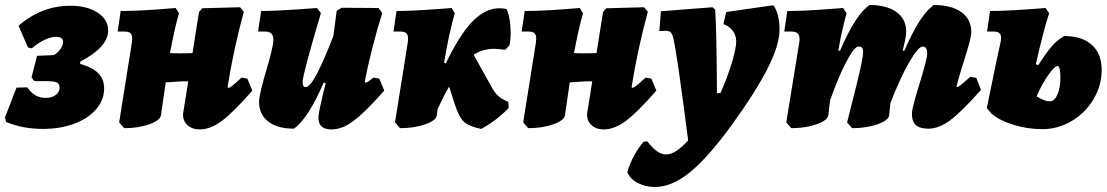

<svg xmlns="http://www.w3.org/2000/svg" viewBox="-35 -505 4421 767"><path d="M-11 -18 -15 -36 31 -155 74 -156Q102 -114 147 -114Q172 -114 187.5 -125.5Q203 -137 203 -155Q203 -171 191 -176Q179 -181 145 -181H102L91 -196L113 -282L180 -285Q196 -294 206.5 -309Q217 -324 217 -338Q217 -348 209.5 -353Q202 -358 188 -358Q169 -358 143.5 -346Q118 -334 92 -312L77 -315L39 -402Q131 -482 246 -482Q313 -482 355 -454.5Q397 -427 397 -383Q397 -317 286 -259L285 -250Q336 -235 358.5 -211.5Q381 -188 381 -152Q381 -106 349.5 -69Q318 -32 262 -11Q206 10 137 10Q55 10 -11 -18Z M973 -143Q896 -55 850.5 -21.5Q805 12 763 12Q731 12 712 -7Q693 -26 697 -55L717 -180H692L627 -176L608 -45Q605 -24 561.5 -8.5Q518 7 461 7L441 -16L492 -336Q493 -342 493 -351Q493 -366 486 -372.5Q479 -379 462 -379H435L447 -461Q528 -461 667 -473L680 -452Q663 -394 644 -293Q657 -292 682 -292Q720 -292 734 -293L760 -457L773 -472L924 -476L939 -458Q898 -308 874 -157L878 -154Q882 -154 893.5 -163Q905 -172 930 -195L953 -191Z M1500 -143Q1444 -80 1408 -47.5Q1372 -15 1344.5 -1.5Q1317 12 1288 12Q1237 12 1237 -36Q1237 -46 1243.5 -77Q1250 -108 1266 -173L1258 -175Q1196 -31 1139 9Q1073 9 1036.5 -19.5Q1000 -48 1000 -98Q1000 -115 1009 -151.5Q1018 -188 1029 -225Q1040 -261 1048.5 -295.5Q1057 -330 1057 -346Q1057 -363 1049 -371Q1041 -379 1024 -379H996L1008 -461Q1075 -461 1231 -473L1247 -453Q1174 -206 1174 -179Q1174 -167 1176.5 -162Q1179 -157 1187 -157Q1218 -157 1297 -362L1310 -462L1330 -474L1477 -473L1492 -453Q1472 -390 1452.5 -313.5Q1433 -237 1422 -178L1426 -174Q1439 -180 1457 -195L1480 -191Z M1939 -310Q1892 -310 1857 -286L1932 -152Q1943 -132 1958 -119.5Q1973 -107 1996 -98L1997 -73Q1944 -20 1887 10Q1839 0 1819 -18Q1799 -36 1783 -85L1759 -159Q1739 -125 1713 -69L1710 -45Q1708 -24 1664 -8.5Q1620 7 1563 7L1543 -16L1594 -336Q1595 -342 1595 -351Q1595 -366 1588 -372.5Q1581 -379 1564 -379H1537L1549 -461Q1622 -461 1769 -473L1782 -452Q1772 -421 1759.5 -363Q1747 -305 1739 -254L1746 -252Q1802 -368 1853 -420Q1904 -472 1960 -472Q1974 -472 1989 -469Q2005 -431 2005 -375Q2005 -348 2000 -323L1983 -306Q1951 -310 1939 -310Z M2587 -143Q2510 -55 2464.5 -21.5Q2419 12 2377 12Q2345 12 2326 -7Q2307 -26 2311 -55L2331 -180H2306L2241 -176L2222 -45Q2219 -24 2175.5 -8.5Q2132 7 2075 7L2055 -16L2106 -336Q2107 -342 2107 -351Q2107 -366 2100 -372.5Q2093 -379 2076 -379H2049L2061 -461Q2142 -461 2281 -473L2294 -452Q2277 -394 2258 -293Q2271 -292 2296 -292Q2334 -292 2348 -293L2374 -457L2387 -472L2538 -476L2553 -458Q2512 -308 2488 -157L2492 -154Q2496 -154 2507.5 -163Q2519 -172 2544 -195L2567 -191Z M3054 -484Q3066 -469 3072.5 -443.5Q3079 -418 3079 -386Q3079 -325 3031 -230.5Q2983 -136 2884 0Q2790 128 2719 185Q2648 242 2581 242Q2542 242 2511 225Q2480 208 2471 182Q2492 113 2536 61L2551 60Q2572 87 2590 99.5Q2608 112 2626 112Q2645 112 2666 98.5Q2687 85 2714 56Q2671 -281 2655 -352Q2651 -369 2644.5 -375.5Q2638 -382 2625 -382L2599 -381L2605 -460L2811 -476L2822 -467Q2828 -376 2829 -133H2843Q2870 -194 2888 -252.5Q2906 -311 2906 -340Q2906 -363 2892.5 -381.5Q2879 -400 2855 -409L2866 -457Z M3841 -198 3865 -194 3884 -146Q3805 -57 3760 -24Q3715 9 3674 9Q3640 9 3624 -5Q3608 -19 3608 -50Q3608 -65 3618 -101.5Q3628 -138 3640 -176Q3669 -271 3669 -291Q3669 -319 3651 -319Q3633 -319 3596 -254.5Q3559 -190 3522 -93L3517 -45Q3515 -24 3470.5 -8.5Q3426 7 3369 7L3349 -16Q3359 -54 3386 -163Q3413 -272 3413 -296Q3413 -309 3409 -314Q3405 -319 3394 -319Q3378 -319 3346 -258.5Q3314 -198 3281 -104L3274 -45Q3271 -24 3227 -8.5Q3183 7 3126 7L3106 -16L3158 -336Q3159 -341 3159 -349Q3159 -365 3151 -372Q3143 -379 3126 -379H3098L3110 -461Q3166 -461 3238.5 -466Q3311 -471 3333 -473L3347 -452Q3343 -439 3332 -393.5Q3321 -348 3314 -302L3321 -303Q3384 -449 3439 -485Q3507 -485 3546 -457Q3585 -429 3585 -379Q3585 -363 3579 -336.5Q3573 -310 3571 -302L3578 -303Q3641 -449 3696 -485Q3766 -485 3805.5 -456.5Q3845 -428 3845 -378Q3845 -361 3835.5 -327Q3826 -293 3809 -240Q3788 -171 3786 -160L3789 -157Q3793 -157 3805 -167Q3817 -177 3841 -198Z M4366 -226Q4366 -164 4333.5 -109Q4301 -54 4246 -21.5Q4191 11 4129 11Q4071 11 4015 -6Q3959 -23 3927 -50L3907 -73Q3911 -90 3916 -117Q3953 -299 3962 -336Q3964 -343 3964 -354Q3964 -367 3957 -373Q3950 -379 3934 -379H3908L3920 -461Q3993 -461 4142 -473L4156 -452Q4132 -378 4103 -248L4113 -245Q4145 -296 4168 -321.5Q4191 -347 4216 -361Q4288 -361 4327 -325.5Q4366 -290 4366 -226ZM4201 -195Q4201 -241 4190 -241Q4177 -241 4151 -203Q4125 -165 4106 -120Q4139 -100 4158 -100Q4177 -100 4189 -127Q4201 -154 4201 -195Z"/></svg>

Font: Alegreya Black
Style: Italic
Weight: 900
Italic angle: -7°
Designer: Juan Pablo del Peral
Foundry: Huerta Tipografica
Version: Version 2.007; ttfautohint (v1.6)